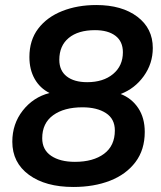

<svg xmlns="http://www.w3.org/2000/svg" viewBox="-20 -734 640 764"><path d="M272 10Q161 10 95 -38.5Q29 -87 29 -170Q29 -241 70.5 -294Q112 -347 177 -364Q139 -383 118 -420Q97 -457 97 -507Q97 -574 132 -620Q167 -666 227.5 -690Q288 -714 363 -714Q465 -714 526.5 -667.5Q588 -621 588 -543Q588 -481 552 -431Q516 -381 460 -360Q504 -343 530 -304Q556 -265 556 -209Q556 -138 519 -89Q482 -40 418 -15Q354 10 272 10ZM327 -407Q391 -407 430 -439.5Q469 -472 469 -526Q469 -569 439.5 -591.5Q410 -614 358 -614Q291 -614 253.5 -583Q216 -552 216 -496Q216 -453 245.5 -430Q275 -407 327 -407ZM278 -90Q351 -90 394 -122Q437 -154 437 -215Q437 -261 401.5 -284Q366 -307 308 -307Q235 -307 191.5 -275.5Q148 -244 148 -184Q148 -138 183.5 -114Q219 -90 278 -90Z"/></svg>

Font: Nunito
Style: Bold Italic
Weight: 700
Italic angle: -9°
Designer: Vernon Adams
Foundry: Vernon Adams
Version: Version 3.601; ttfautohint (v1.8.2.53-6de2)